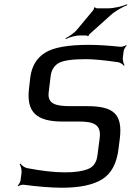

<svg xmlns="http://www.w3.org/2000/svg" viewBox="-20 -869 616 899"><path d="M387 -372H309C244 -372 201 -381 208 -437L217 -511C220 -540 233 -561 255 -574C277 -586 319 -592 381 -592C419 -592 469 -587 531 -578C543 -577 556 -567 560 -561L563 -563C559 -570 554 -587 555 -598L559 -630C560 -638 568 -651 573 -655L571 -658C566 -654 551 -649 543 -650C487 -656 438 -659 396 -659C299 -659 230 -647 191 -622C151 -597 129 -559 122 -508L116 -456C102 -343 152 -300 272 -300H348C418 -300 454 -287 447 -224L436 -140C432 -109 418 -88 393 -78C366 -67 331 -62 285 -62C233 -62 173 -69 106 -82C94 -85 81 -95 76 -103L72 -100C77 -93 82 -75 81 -62L76 -23C75 -16 67 -4 63 0L66 3C70 -1 84 -5 90 -4C160 5 221 10 270 10C353 10 416 -3 459 -30C501 -56 527 -104 535 -173L541 -220C555 -336 511 -372 387 -372ZM485 -830H434C431 -830 425 -833 425 -835L420 -833C421 -831 419 -824 417 -822L343 -733C329 -715 302 -697 287 -690L288 -686C303 -694 333 -703 355 -703H384C386 -703 391 -701 391 -699L395 -701C394 -702 397 -707 399 -709L496 -796C518 -817 555 -837 576 -845L575 -849C554 -840 515 -830 485 -830Z"/></svg>

Font: Gamestation Storm Oblique 
Style: Italic
Weight: 400
Designer: Jonas Hecksher
Foundry: Jonas Hecksher, Playtypeª, e-types AS
Version: Version 1.003